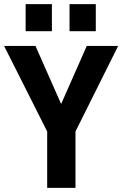

<svg xmlns="http://www.w3.org/2000/svg" viewBox="-20 -916 597 936"><path d="M447 -764V-896H319V-764ZM233 -764V-896H105V-764ZM556 -692H403L278 -409L153 -692H0L210 -275V0H348V-275Z"/></svg>

Font: RazerF5
Style: Bold
Weight: 700
Foundry: Razer Inc.
Version: Version 2